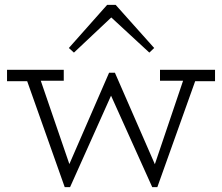

<svg xmlns="http://www.w3.org/2000/svg" viewBox="-20 -758 916 792"><path d="M9 -423V-470H243V-425H121L114 -423ZM247 14 84 -446H141L283 -32L267 14ZM258 14 243 -28 430 -458H442L454 -399L269 14ZM608 14 422 -399 436 -458H454L640 -32L627 14ZM619 14 601 -28 743 -448H794L629 14ZM640 -425V-470H867V-423H763L756 -425ZM285 -541 264 -560 422 -738H457L616 -560L596 -541L439 -686Z"/></svg>

Font: BioRhyme Light
Style: Regular
Weight: 300
Designer: Aoife Mooney
Foundry: Aoife Mooney Type
Version: Version 1.600;gftools[0.9.33]